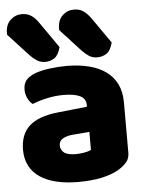

<svg xmlns="http://www.w3.org/2000/svg" viewBox="-54 -791 652 851"><g transform="rotate(-5 272.0 -365.5)"><path d="M2 -662V-668Q2 -706 24 -726.5Q46 -747 75 -747Q100 -747 118 -734.5Q136 -722 151 -699L229 -587Q220 -552 202 -539.5Q184 -527 160 -527Q140 -527 123.5 -537.5Q107 -548 93 -563ZM234 -662V-667Q234 -706 255.5 -726.5Q277 -747 306 -747Q332 -747 349.5 -734.5Q367 -722 383 -699L461 -587Q452 -552 434 -539.5Q416 -527 391 -527Q371 -527 355 -537.5Q339 -548 325 -563ZM260 -108Q277 -108 297.5 -111.5Q318 -115 328 -121V-201L256 -195Q228 -193 210 -183Q192 -173 192 -153Q192 -133 207.5 -120.5Q223 -108 260 -108ZM252 -501Q306 -501 350.5 -490Q395 -479 426.5 -456.5Q458 -434 475 -399.5Q492 -365 492 -318V-94Q492 -68 477.5 -51.5Q463 -35 443 -23Q378 16 260 16Q207 16 164.5 6Q122 -4 91.5 -24Q61 -44 44.5 -75Q28 -106 28 -147Q28 -216 69 -253Q110 -290 196 -299L327 -313V-320Q327 -349 301.5 -361.5Q276 -374 228 -374Q191 -374 154.5 -366Q118 -358 89 -346Q76 -355 67 -373.5Q58 -392 58 -412Q58 -438 70.5 -453.5Q83 -469 109 -480Q138 -491 177.5 -496Q217 -501 252 -501Z"/></g></svg>

Font: Baloo Bhaina 2 ExtraBold
Style: Regular
Weight: 800
Designer: Yesha Goshar, Manish Minz, Shuchita Grover and Ek Type
Foundry: Ek Type
Version: Version 1.640;hotconv 1.0.111;makeotfexe 2.5.65597; ttfautoh